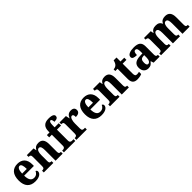

<svg xmlns="http://www.w3.org/2000/svg" viewBox="449 -2500 4241 4241"><g transform="rotate(-45 2569.0 -379.5)"><path d="M291 10C431 10 487 -50 487 -105C487 -129 473 -145 453 -152C432 -103 393 -66 329 -66C248 -66 205 -124 203 -257H507V-308C507 -466 421 -549 281 -549C128 -549 41 -453 41 -265C41 -91 124 10 291 10ZM349 -321H204C206 -427 237 -483 284 -483C330 -483 349 -423 349 -321Z M560 0H858V-55H855C813 -55 792 -64 792 -120V-307C792 -388 809 -462 865 -462C913 -462 927 -412 927 -327V0H1149V-55H1146C1104 -55 1087 -64 1087 -125V-357C1087 -492 1033 -549 935 -549C861 -549 821 -522 793 -466H788L776 -536H565V-481H568C609 -481 632 -472 632 -417V-123C632 -64 606 -55 564 -55H560Z M1188 0H1544V-55H1497C1472 -55 1434 -62 1434 -119V-464H1562V-536H1434V-590C1434 -679 1449 -710 1478 -710C1508 -710 1517 -657 1517 -625C1604 -625 1631 -656 1631 -695C1631 -732 1601 -769 1474 -769C1332 -769 1275 -696 1275 -571V-536H1192V-464H1275V-119C1275 -62 1234 -55 1212 -55H1188Z M1578 0H1903V-55H1873C1836 -55 1811 -63 1811 -122V-281C1811 -354 1832 -449 1884 -449C1919 -449 1927 -420 1927 -365C2005 -365 2054 -395 2054 -459C2054 -512 2022 -548 1951 -548C1877 -548 1838 -514 1809 -444H1805L1786 -536H1585V-481H1588C1629 -481 1651 -472 1651 -413V-127C1651 -64 1624 -55 1582 -55H1578Z M2359 10C2499 10 2555 -50 2555 -105C2555 -129 2541 -145 2521 -152C2500 -103 2461 -66 2397 -66C2316 -66 2273 -124 2271 -257H2575V-308C2575 -466 2489 -549 2349 -549C2196 -549 2109 -453 2109 -265C2109 -91 2192 10 2359 10ZM2417 -321H2272C2274 -427 2305 -483 2352 -483C2398 -483 2417 -423 2417 -321Z M2628 0H2926V-55H2923C2881 -55 2860 -64 2860 -120V-307C2860 -388 2877 -462 2933 -462C2981 -462 2995 -412 2995 -327V0H3217V-55H3214C3172 -55 3155 -64 3155 -125V-357C3155 -492 3101 -549 3003 -549C2929 -549 2889 -522 2861 -466H2856L2844 -536H2633V-481H2636C2677 -481 2700 -472 2700 -417V-123C2700 -64 2674 -55 2632 -55H2628Z M3478 10C3548 10 3596 -6 3618 -17V-86C3598 -80 3574 -76 3549 -76C3504 -76 3491 -102 3491 -161V-468H3609V-536H3491V-660H3401C3392 -615 3376 -584 3359 -564C3341 -543 3308 -521 3261 -520V-468H3331V-148C3331 -31 3387 10 3478 10Z M3823 10C3892 10 3919 -13 3960 -66H3969L3990 0H4179V-55H4176C4134 -55 4120 -71 4120 -125V-380C4120 -505 4052 -549 3916 -549C3805 -549 3715 -518 3715 -447C3715 -398 3759 -379 3848 -379C3848 -446 3865 -487 3904 -487C3947 -487 3960 -447 3960 -374V-320L3884 -317C3745 -312 3676 -262 3676 -153C3676 -42 3742 10 3823 10ZM3885 -63C3853 -63 3839 -94 3839 -150C3839 -221 3860 -258 3925 -262L3960 -265V-191C3960 -114 3931 -63 3885 -63Z M4222 0H4520V-55H4517C4476 -55 4453 -64 4453 -120V-307C4453 -389 4473 -461 4528 -461C4577 -461 4593 -412 4593 -327V0H4814V-55H4811C4769 -55 4752 -64 4752 -125V-319C4752 -396 4773 -461 4826 -461C4875 -461 4892 -412 4892 -327V0H5115V-55H5111C5070 -55 5052 -64 5052 -125V-357C5052 -492 4994 -549 4894 -549C4821 -549 4773 -523 4746 -465H4740C4718 -524 4672 -549 4604 -549C4525 -549 4483 -523 4454 -466H4449L4437 -536H4225V-485H4228C4270 -485 4294 -476 4294 -420V-123C4294 -64 4268 -55 4227 -55H4222Z"/></g></svg>

Font: Noto Serif Armenian SemiCondensed
Style: Bold
Weight: 700
Width: 4
Designer: Monotype Design Team
Foundry: Monotype Imaging Inc.
Version: Version 2.008